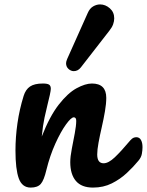

<svg xmlns="http://www.w3.org/2000/svg" viewBox="-20 -844 665 869"><path d="M119 5Q80 5 65 -36.5Q50 -78 50 -163Q50 -223 59 -286Q68 -349 87 -410Q96 -439 116 -452.5Q136 -466 174 -466Q194 -466 202 -461Q210 -456 210 -442Q210 -435 205.5 -414Q201 -393 195 -370Q189 -346 181.5 -311.5Q174 -277 169 -226Q205 -318 246 -370.5Q287 -423 326.5 -444.5Q366 -466 396 -466Q461 -466 461 -401Q461 -375 455 -340Q449 -305 440.5 -268Q432 -231 426 -198.5Q420 -166 420 -145Q420 -105 449 -105Q471 -105 499.5 -132Q528 -159 570 -209Q578 -218 584.5 -220.5Q591 -223 597 -223Q611 -223 618 -210.5Q625 -198 625 -178Q625 -164 622 -147.5Q619 -131 606 -116Q584 -89 554 -61Q524 -33 486 -14Q448 5 401 5Q349 5 323.5 -25Q298 -55 298 -110Q298 -135 305 -170.5Q312 -206 318.5 -241Q325 -276 325 -297Q325 -313 314 -313Q302 -313 278.5 -280.5Q255 -248 230.5 -194Q206 -140 190 -75Q179 -28 164.5 -11.5Q150 5 119 5ZM314 -522Q301 -522 290 -532Q279 -542 279 -558Q279 -565 284 -577L377 -785Q386 -806 401.5 -815Q417 -824 433 -824Q457 -824 477 -806.5Q497 -789 497 -761Q497 -748 492 -734Q487 -720 475 -705L346 -539Q333 -522 314 -522Z"/></svg>

Font: Pacifico
Style: Regular
Weight: 400
Designer: Vernon Adams
Foundry: Vernon Adams
Version: Version 3.010; ttfautohint (v1.8.4.7-5d5b)